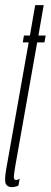

<svg xmlns="http://www.w3.org/2000/svg" viewBox="-36 -742 202 767"><path d="M11.5 5.5Q24.5 5.5 37.5 -0.5L42.5 -28Q35 -23 28 -23Q20.5 -23 19.5 -31.5Q18.5 -40 24.5 -75.5L112.5 -572.5H141.5L146.5 -600H117.5L138.5 -721.5H104.5L83.5 -600H59.5L55 -572.5H78.5L-11.5 -64.5Q-19 -20.5 -12.8 -7.5Q-6.5 5.5 11.5 5.5Z"/></svg>

Font: Anybody UltraCondensed ExtraLight
Style: Italic
Weight: 250
Width: 1
Italic angle: -10°
Version: Version 1.113;gftools[0.9.25]